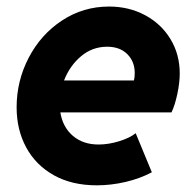

<svg xmlns="http://www.w3.org/2000/svg" viewBox="-20 -553 584 581"><path d="M30.3 -228.5Q30.3 -308.1 66.9 -378.4Q103.5 -448.7 167.7 -491Q231.9 -533.2 310.1 -533.2Q370.1 -533.2 418.9 -507.1Q467.8 -481 495.8 -434.8Q523.9 -388.7 523.9 -330.6Q523.9 -302.7 516.6 -268.6Q509.3 -234.4 499 -212.9H162.6Q169.9 -168 200.7 -141.8Q231.4 -115.7 278.3 -115.7Q308.6 -115.7 340.8 -125.7Q373 -135.7 390.6 -149.9L439.5 -31.7Q403.8 -12.7 359.9 -2.4Q315.9 7.8 272.9 7.8Q197.3 7.8 142.6 -22.9Q87.9 -53.7 59.1 -107.2Q30.3 -160.6 30.3 -228.5ZM385.3 -309.6Q387.7 -319.3 387.7 -332Q387.7 -366.7 365.2 -389.2Q342.8 -411.6 304.2 -411.6Q259.8 -411.6 225.6 -383.1Q191.4 -354.5 173.8 -309.6Z"/></svg>

Font: Reddit Sans Chocolate ExBold
Style: Italic
Weight: 800
Italic angle: -11.25°
Designer: Stephen Hutchings
Version: Version 1.013